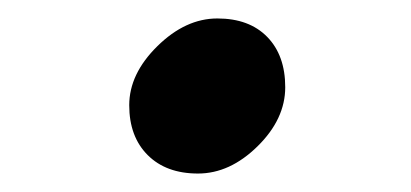

<svg xmlns="http://www.w3.org/2000/svg" viewBox="-20 -493 445 208"><path d="M215.5 -473Q250 -473 269.5 -453Q289 -433 289 -398.5Q289 -364 259 -334.5Q229 -305 194.5 -305Q160 -305 140 -325Q120 -345 120 -379Q120 -413 150.5 -443Q181 -473 215.5 -473Z"/></svg>

Font: Laila SemiBold
Style: Regular
Weight: 600
Designer: Hitesh Malaviya
Foundry: Indian Type Foundry
Version: Version 1.302;PS 1.0;hotconv 1.0.78;makeotf.lib2.5.61930; tt